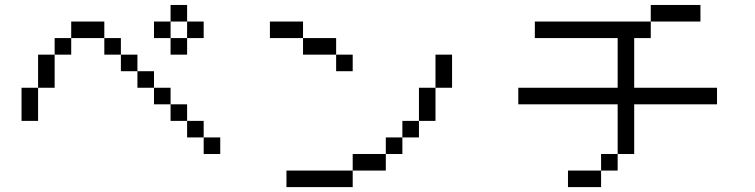

<svg xmlns="http://www.w3.org/2000/svg" viewBox="-20 -820 3040 773"><path d="M600 -733.3H666.7V-666.7H600ZM600 -466.7H533.3V-533.3H600ZM600 -400V-466.7H666.7V-400ZM733.3 -800V-733.3H666.7V-800ZM733.3 -733.3H800V-666.7H733.3ZM133.3 -333.3H66.7V-466.7H133.3ZM133.3 -466.7V-600H200V-466.7ZM733.3 -333.3H800V-266.7H733.3ZM733.3 -400V-333.3H666.7V-400ZM733.3 -666.7V-600H666.7V-666.7ZM266.7 -666.7V-600H200V-666.7ZM266.7 -733.3H400V-666.7H266.7ZM866.7 -266.7V-200H800V-266.7ZM400 -666.7H466.7V-600H400ZM533.3 -600V-533.3H466.7V-600Z M1600 -266.7V-333.3H1666.7V-266.7ZM1600 -200H1533.3V-266.7H1600ZM1133.3 -66.7V-133.3H1400V-66.7ZM1733.3 -333.3H1666.7V-466.7H1733.3ZM1733.3 -466.7V-600H1800V-466.7ZM1400 -133.3V-200H1533.3V-133.3ZM1400 -600V-533.3H1333.3V-600ZM1066.7 -733.3H1200V-666.7H1066.7ZM1200 -666.7H1333.3V-600H1200Z M2600 -733.3V-800H2800V-733.3ZM2600 -666.7H2533.3V-466.7H2866.7V-400H2533.3V-200H2466.7V-400H2066.7V-466.7H2466.7V-666.7H2133.3V-733.3H2600ZM2266.7 -66.7V-133.3H2400V-66.7ZM2400 -133.3V-200H2466.7V-133.3Z"/></svg>

Font: Galmuri14 Regular
Style: Regular
Weight: 400
Designer: Lee Minseo (quiple)
Version: Version 2.399;hotconv 1.1.1;makeotfexe 2.6.0 DEVELOPMENT